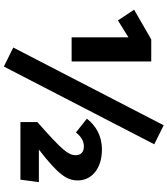

<svg xmlns="http://www.w3.org/2000/svg" viewBox="45 -846 889 1020"><g transform="rotate(90 490.0 -336.5)"><path d="M646 -761 233 38 334 88 747 -711ZM307 -695H190L32 -604L89 -518L179 -574V-272H307ZM774 -433C701 -433 646 -399 611 -353L684 -295C708 -324 730 -337 759 -337C788 -337 805 -321 805 -294C805 -253 773 -217 629 -90V0H935L948 -98H775C912 -204 939 -248 939 -306C939 -371 885 -433 774 -433Z"/></g></svg>

Font: Fira Sans ExtraBold
Style: Regular
Weight: 800
Designer: bBox Type GmbH & Carrois Corporate GbR & Edenspiekermann AG
Foundry: bBox Type GmbH & Carrois Corporate GbR & Edenspiekermann AG
Version: Version 4.300;PS 004.300;hotconv 1.0.88;makeotf.lib2.5.64775